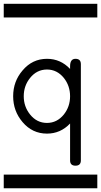

<svg xmlns="http://www.w3.org/2000/svg" viewBox="-20 -714 540 1026"><path d="M0 -620.8V-693.8H500V-620.8ZM0 219.2H500V292.2H0ZM412.1 143.1Q412.1 171.4 383.3 171.4Q354.5 171.4 354.5 143.1V-54Q303.2 0 231 0Q152.8 0 100.6 -61.5Q50.3 -120.6 50.3 -199.7Q50.3 -279.1 100.6 -337.6Q152.8 -399.7 231 -399.7Q303.2 -399.7 354.5 -345.7V-360.1Q354.5 -399.7 383.3 -399.7Q412.1 -399.7 412.1 -371.1ZM354.5 -199.7Q354.5 -255.4 321.3 -297.4Q284.7 -342.5 231 -342.5Q176.8 -342.5 140.6 -297.4Q106.9 -255.4 106.9 -199.7Q106.9 -144.3 140.6 -102.3Q176.8 -57.1 231 -57.1Q284.7 -57.1 321.3 -102.3Q354.5 -144.3 354.5 -199.7Z"/></svg>

Font: EnergyBar
Style: Regular
Weight: 400
Italic angle: -10°
Version: 1.0 2000-03-28